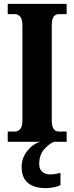

<svg xmlns="http://www.w3.org/2000/svg" viewBox="-20 -734 384 994"><path d="M20 0H325V-53H285Q248 -53 248 -110V-600Q248 -635 258 -648Q268 -661 285 -661H325V-714H20V-661H59Q72 -661 84 -648.5Q96 -636 96 -601V-109Q96 -78 84 -65.5Q72 -53 59 -53H20ZM219 240Q232 240 256 236Q280 232 293 224V161Q261 169 240 169Q216 169 199.5 156Q183 143 183 115Q183 68 208.5 39Q234 10 260 0H189Q151 10 121.5 47Q92 84 92 130Q92 240 219 240Z"/></svg>

Font: Noto Serif ExtraCondensed Extra
Style: Regular
Weight: 800
Width: 3
Designer: Monotype Design Team
Foundry: Monotype Imaging Inc.
Version: Version 1.002